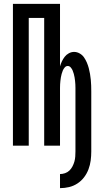

<svg xmlns="http://www.w3.org/2000/svg" viewBox="-20 -755 540 995"><path d="M291 220V147Q304 147 317 142.5Q330 138 339.5 129Q349 120 355.5 107.5Q362 95 365.5 82.5Q369 70 370 56.5Q371 43 371 30V-281Q371 -290 371 -299.5Q371 -309 370.5 -318Q370 -327 369 -336Q368 -345 366.5 -354Q365 -363 362.5 -372Q360 -381 356.5 -389.5Q353 -398 346.5 -405.5Q340 -413 331 -413Q322 -413 315.5 -405.5Q309 -398 305.5 -389.5Q302 -381 299.5 -372Q297 -363 295.5 -354Q294 -345 293 -336Q292 -327 291.5 -318Q291 -309 291 -299.5Q291 -290 291 -281V0H209V-662H129V0H47V-735H291V-411Q295 -425 301 -437.5Q307 -450 315.5 -461Q324 -472 337 -479Q350 -486 364 -486Q379 -486 393 -478Q407 -470 415.5 -457.5Q424 -445 430 -431Q436 -417 440 -402Q444 -387 446.5 -372Q449 -357 450.5 -342Q452 -327 452.5 -311.5Q453 -296 453 -281V30Q453 53 450 76.5Q447 100 438.5 122.5Q430 145 415.5 164Q401 183 381 196Q361 209 338 214.5Q315 220 291 220Z"/></svg>

Font: Iosevka Term Curly Medium
Style: Regular
Weight: 500
Designer: Belleve Invis
Foundry: Belleve Invis
Version: Version 32.3.0